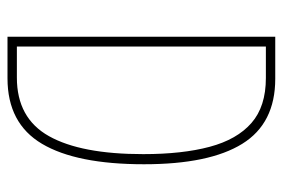

<svg xmlns="http://www.w3.org/2000/svg" viewBox="-141 -613 754 512"><g transform="rotate(90 236.0 -357.0)"><path d="M418 -364Q418 -184 363.5 -92Q309 0 189 0H78V-714H190Q309 -714 363.5 -626Q418 -538 418 -364ZM391 -362Q391 -466 371.5 -539Q352 -612 308 -650.5Q264 -689 188 -689H104V-25H187Q295 -25 343 -110.5Q391 -196 391 -362Z"/></g></svg>

Font: Noto Sans Thai ExtCond Thin
Style: Regular
Weight: 100
Width: 2
Designer: Monotype Design Team
Foundry: Monotype Imaging Inc.
Version: Version 2.002; ttfautohint (v1.8.4.7-5d5b)